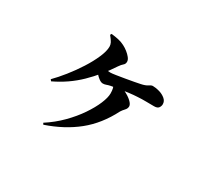

<svg xmlns="http://www.w3.org/2000/svg" viewBox="-126 -836 1253 1130"><g transform="rotate(30 500.0 -271.0)"><path d="M257 51Q316 13 363.5 -35Q411 -83 444.5 -132.5Q478 -182 496 -225Q514 -268 514 -296Q514 -316 510.5 -330Q507 -344 497 -351L513 -372Q549 -364 579.5 -349Q610 -334 628.5 -316.5Q647 -299 647 -285Q647 -270 635 -257.5Q623 -245 615 -232Q558 -120 471 -50Q384 20 263 61ZM167 -193Q199 -225 234.5 -269.5Q270 -314 301 -362.5Q332 -411 351.5 -456Q371 -501 371 -531Q371 -545 364.5 -558Q358 -571 339 -594L344 -603Q371 -600 393.5 -595Q416 -590 435 -580Q451 -572 467 -559.5Q483 -547 494 -533Q505 -519 505 -506Q505 -491 494.5 -482.5Q484 -474 471 -455Q415 -369 342.5 -298.5Q270 -228 175 -183ZM445 -324Q433 -324 419 -334Q405 -344 393 -358Q381 -372 373 -381L389 -417Q399 -412 417.5 -407Q436 -402 451 -402Q462 -402 487.5 -406Q513 -410 543 -415Q573 -420 599.5 -425Q626 -430 640 -433Q669 -439 683.5 -449Q698 -459 708 -459Q729 -459 753 -452Q777 -445 794.5 -430.5Q812 -416 812 -395Q812 -382 804 -370.5Q796 -359 773 -359Q749 -359 720 -359.5Q691 -360 661 -358Q638 -357 605 -353Q572 -349 541 -344Q510 -339 491 -335Q477 -332 466.5 -328Q456 -324 445 -324Z"/></g></svg>

Font: Noto Serif TC ExtraBold
Style: Regular
Weight: 800
Designer: Ryoko NISHIZUKA 西塚涼子 (kana & ideographs); Frank Grießhammer (Latin, Greek & Cyrillic); Wenlong ZHANG 张文龙 (bopomofo); San
Foundry: Adobe
Version: Version 2.002-H1;hotconv 1.1.0;makeotfexe 2.6.0